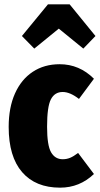

<svg xmlns="http://www.w3.org/2000/svg" viewBox="-20 -847 460 885"><path d="M413 -484 344 -391Q303 -423 269 -423Q232 -423 214.5 -389Q197 -355 197 -263Q197 -177 215.5 -145Q234 -113 269 -113Q287 -113 303 -119.5Q319 -126 340 -142L413 -45Q347 18 257 18Q144 18 82 -53.5Q20 -125 20 -262Q20 -351 49 -416Q78 -481 131 -516Q184 -551 255 -551Q346 -551 413 -484ZM138 -623 81 -681 201 -827H301L420 -681L364 -623L251 -715Z"/></svg>

Font: Fira Sans Extra Condensed ExtraBold
Style: Regular
Weight: 800
Width: 1
Designer: Carrois Corporate & Edenspiekermann AG
Foundry: Carrois Corporate GbR & Edenspiekermann AG
Version: Version 4.203